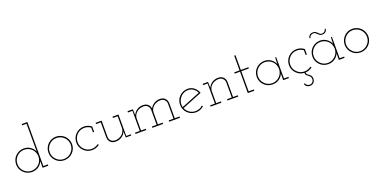

<svg xmlns="http://www.w3.org/2000/svg" viewBox="-15 -1755 5930 2987"><g transform="rotate(-20 2950.5 -262.0)"><path d="M499 0V-21H425V-750H332V-729H404V-379Q404 -342 404 -323.5Q404 -305 405 -268Q394 -292 378 -313Q362 -334 339 -350Q316 -366 288 -374.5Q260 -383 230 -383Q189 -383 153.5 -367.5Q118 -352 92 -326Q65 -300 50 -264Q35 -228 35 -188Q35 -147 50 -112Q65 -77 92 -51Q118 -24 153.5 -9Q189 6 230 6Q261 6 288.5 -2.5Q316 -11 340 -27Q362 -43 379 -64Q396 -85 406 -109Q406 -94 405.5 -80Q405 -66 405 -51V0ZM230 -362Q265 -362 297 -349Q329 -336 353 -312Q377 -288 390.5 -256Q404 -224 404 -188Q404 -151 390.5 -119.5Q377 -88 353 -65Q329 -41 297 -27.5Q265 -14 230 -14Q193 -14 162 -27.5Q131 -41 107 -65Q83 -88 69.5 -119.5Q56 -151 56 -188Q56 -224 69.5 -255.5Q83 -287 107 -311Q130 -335 161.5 -348.5Q193 -362 230 -362Z M904 -51Q930 -77 945.5 -112Q961 -147 961 -188Q961 -228 945.5 -264Q930 -300 904 -327Q877 -353 841 -368.5Q805 -384 765 -384Q723 -384 688 -368.5Q653 -353 627 -327Q600 -300 585 -264Q570 -228 570 -188Q570 -147 585 -112Q600 -77 627 -51Q653 -24 688 -9Q723 6 765 6Q805 6 841 -9Q877 -24 904 -51ZM642 -66Q618 -89 604.5 -120Q591 -151 591 -188Q591 -224 604.5 -255.5Q618 -287 642 -311Q665 -335 696.5 -348.5Q728 -362 764 -362Q800 -362 832 -348.5Q864 -335 888 -311Q912 -287 925.5 -255.5Q939 -224 939 -188Q939 -151 925.5 -120Q912 -89 888 -66Q864 -41 832 -27.5Q800 -14 764 -14Q728 -14 696.5 -27.5Q665 -41 642 -66Z M1349 -37 1335 -52Q1312 -35 1284.5 -24.5Q1257 -14 1226 -14Q1189 -14 1157.5 -27.5Q1126 -41 1103 -65Q1079 -88 1065.5 -119.5Q1052 -151 1052 -188Q1052 -224 1065.5 -256Q1079 -288 1103 -312Q1126 -336 1157.5 -349Q1189 -362 1226 -362Q1255 -362 1281 -353Q1307 -344 1329 -328V-250H1349V-340Q1324 -360 1292.5 -371.5Q1261 -383 1226 -383Q1184 -383 1149 -367.5Q1114 -352 1088 -326Q1061 -300 1046 -264Q1031 -228 1031 -188Q1031 -147 1046 -112Q1061 -77 1088 -51Q1114 -24 1149 -9Q1184 6 1226 6Q1261 6 1292 -5.5Q1323 -17 1349 -37Z M1779 -98 1780 -53 1783 0H1872V-20H1797V-375H1698V-354H1776V-159Q1776 -127 1762 -100.5Q1748 -74 1726 -55Q1703 -35 1673.5 -24.5Q1644 -14 1611 -14Q1567 -16 1543.5 -41.5Q1520 -67 1518 -102V-375H1419V-354H1497V-105Q1499 -55 1529.5 -24Q1560 7 1614 7Q1670 7 1714.5 -21.5Q1759 -50 1779 -98Z M2121 0V-21H2042V-216Q2042 -248 2055 -274.5Q2068 -301 2092 -321Q2114 -340 2144 -350.5Q2174 -361 2207 -361Q2250 -359 2274 -333.5Q2298 -308 2300 -273V-21H2221V0H2400V-21H2321V-222Q2322 -252 2336 -277.5Q2350 -303 2373 -322Q2395 -341 2424.5 -351Q2454 -361 2486 -361Q2529 -359 2553 -333.5Q2577 -308 2579 -273V-21H2500V0H2679V-21H2600V-270Q2598 -320 2567 -351Q2536 -382 2483 -382Q2428 -382 2384.5 -354.5Q2341 -327 2320 -282Q2315 -327 2284 -354.5Q2253 -382 2203 -382Q2146 -382 2102.5 -353Q2059 -324 2039 -277Q2038 -291 2037.5 -301.5Q2037 -312 2037 -326L2035 -375H1947V-354H2021V-21H1942V0Z M2944 -362Q2991 -362 3029 -335.5Q3067 -309 3086 -266Q3009 -235 2931.5 -204Q2854 -173 2776 -141Q2765 -182 2773.5 -221.5Q2782 -261 2805 -292Q2828 -324 2864 -343Q2900 -362 2944 -362ZM3076 -46 3063 -62Q3040 -39 3009 -26.5Q2978 -14 2944 -14Q2888 -14 2845.5 -44Q2803 -74 2783 -122Q2866 -156 2948 -188.5Q3030 -221 3113 -255Q3103 -283 3087 -305.5Q3071 -328 3051 -345Q3029 -363 3001.5 -373Q2974 -383 2944 -383Q2903 -383 2867.5 -367.5Q2832 -352 2806 -326Q2779 -300 2764 -264Q2749 -228 2749 -188Q2749 -147 2764 -112Q2779 -77 2806 -50Q2832 -24 2867.5 -9Q2903 6 2944 6Q2983 6 3016.5 -8Q3050 -22 3076 -46Z M3365 0V-21H3286V-216Q3286 -248 3299 -274.5Q3312 -301 3336 -321Q3358 -340 3388 -350.5Q3418 -361 3451 -361Q3494 -359 3518 -333.5Q3542 -308 3544 -273V-21H3465V0H3644V-21H3565V-270Q3563 -320 3532 -351Q3501 -382 3447 -382Q3391 -382 3347 -353Q3303 -324 3283 -277Q3282 -291 3281.5 -301.5Q3281 -312 3281 -326L3279 -375H3191V-354H3265V-21H3186V0Z M3909 0V-21H3823V-354H3948V-375H3823V-619H3802V-375H3714V-354H3802V0Z M4482 0V-21H4408V-375H4392Q4390 -348 4389 -321Q4388 -294 4388 -267Q4368 -317 4321 -350Q4274 -383 4213 -383Q4172 -383 4136.5 -367.5Q4101 -352 4075 -326Q4048 -300 4033 -264Q4018 -228 4018 -188Q4018 -147 4033 -112Q4048 -77 4075 -51Q4101 -24 4136.5 -9Q4172 6 4213 6Q4244 6 4271.5 -2.5Q4299 -11 4323 -27Q4345 -43 4362 -64Q4379 -85 4389 -109Q4389 -94 4388.5 -80Q4388 -66 4388 -51V0ZM4213 -362Q4248 -362 4280 -349Q4312 -336 4336 -312Q4360 -288 4373.5 -256Q4387 -224 4387 -188Q4387 -151 4373.5 -119.5Q4360 -88 4336 -65Q4312 -41 4280 -27.5Q4248 -14 4213 -14Q4176 -14 4145 -27.5Q4114 -41 4091 -65Q4067 -88 4053 -119.5Q4039 -151 4039 -188Q4039 -224 4052.5 -255.5Q4066 -287 4090 -311Q4113 -335 4144.5 -348.5Q4176 -362 4213 -362Z M4838 129Q4838 113 4828.5 94.5Q4819 76 4797 61Q4784 53 4770 41Q4756 29 4756 6Q4786 6 4818 -6.5Q4850 -19 4870 -37L4856 -52Q4834 -35 4806 -24.5Q4778 -14 4747 -14Q4710 -14 4679 -27.5Q4648 -41 4625 -65Q4600 -88 4586.5 -119.5Q4573 -151 4573 -188Q4573 -224 4586.5 -256Q4600 -288 4624 -312Q4647 -336 4678.5 -349Q4710 -362 4747 -362Q4776 -362 4802 -353Q4828 -344 4850 -328V-249H4870V-340Q4845 -360 4813.5 -371.5Q4782 -383 4747 -383Q4706 -383 4670.5 -367.5Q4635 -352 4609 -326Q4582 -300 4567 -264Q4552 -228 4552 -188Q4552 -149 4566.5 -114Q4581 -79 4607 -54Q4631 -27 4665 -11.5Q4699 4 4738 6V14Q4738 34 4750.5 46.5Q4763 59 4779 69Q4794 80 4806.5 94.5Q4819 109 4819 136Q4819 167 4800.5 187Q4782 207 4751 207Q4728 207 4710.5 194Q4693 181 4687 160L4669 166Q4679 197 4701.5 211.5Q4724 226 4752 226Q4787 226 4812.5 202.5Q4838 179 4838 129Z M5404 0V-21H5330V-375H5314Q5312 -348 5311 -321Q5310 -294 5310 -267Q5290 -317 5243 -350Q5196 -383 5135 -383Q5094 -383 5058.5 -367.5Q5023 -352 4997 -326Q4970 -300 4955 -264Q4940 -228 4940 -188Q4940 -147 4955 -112Q4970 -77 4997 -51Q5023 -24 5058.5 -9Q5094 6 5135 6Q5166 6 5193.5 -2.5Q5221 -11 5245 -27Q5267 -43 5284 -64Q5301 -85 5311 -109Q5311 -94 5310.5 -80Q5310 -66 5310 -51V0ZM5135 -362Q5170 -362 5202 -349Q5234 -336 5258 -312Q5282 -288 5295.5 -256Q5309 -224 5309 -188Q5309 -151 5295.5 -119.5Q5282 -88 5258 -65Q5234 -41 5202 -27.5Q5170 -14 5135 -14Q5098 -14 5067 -27.5Q5036 -41 5013 -65Q4989 -88 4975 -119.5Q4961 -151 4961 -188Q4961 -224 4974.5 -255.5Q4988 -287 5012 -311Q5035 -335 5066.5 -348.5Q5098 -362 5135 -362ZM5255 -474Q5266 -482 5274 -495.5Q5282 -509 5283 -527L5267 -529Q5265 -512 5257.5 -502Q5250 -492 5241 -486Q5231 -480 5220.5 -477.5Q5210 -475 5202 -475Q5188 -475 5176.5 -481Q5165 -487 5149 -505Q5133 -522 5116 -532Q5099 -542 5079 -542Q5065 -542 5050.5 -538.5Q5036 -535 5025 -526Q5013 -518 5005 -504.5Q4997 -491 4996 -473L5012 -471Q5014 -487 5021 -497Q5028 -507 5038 -513Q5048 -520 5058.5 -522.5Q5069 -525 5077 -525Q5091 -525 5103 -519Q5115 -513 5131 -495Q5147 -479 5163.5 -468.5Q5180 -458 5200 -458Q5215 -458 5229 -461.5Q5243 -465 5255 -474Z M5809 -51Q5835 -77 5850.5 -112Q5866 -147 5866 -188Q5866 -228 5850.5 -264Q5835 -300 5809 -327Q5782 -353 5746 -368.5Q5710 -384 5670 -384Q5628 -384 5593 -368.5Q5558 -353 5532 -327Q5505 -300 5490 -264Q5475 -228 5475 -188Q5475 -147 5490 -112Q5505 -77 5532 -51Q5558 -24 5593 -9Q5628 6 5670 6Q5710 6 5746 -9Q5782 -24 5809 -51ZM5547 -66Q5523 -89 5509.5 -120Q5496 -151 5496 -188Q5496 -224 5509.5 -255.5Q5523 -287 5547 -311Q5570 -335 5601.5 -348.5Q5633 -362 5669 -362Q5705 -362 5737 -348.5Q5769 -335 5793 -311Q5817 -287 5830.5 -255.5Q5844 -224 5844 -188Q5844 -151 5830.5 -120Q5817 -89 5793 -66Q5769 -41 5737 -27.5Q5705 -14 5669 -14Q5633 -14 5601.5 -27.5Q5570 -41 5547 -66Z"/></g></svg>

Font: Josefin Slab ExtraLight
Style: Regular
Weight: 250
Designer: Santiago Orozco
Foundry: Typemade
Version: Version 2.000